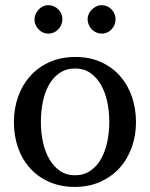

<svg xmlns="http://www.w3.org/2000/svg" viewBox="-20 -716 584 748"><path d="M509.8 -240.2Q509.8 -187 492.9 -140.9Q476.1 -94.7 445.1 -60.8Q414.1 -26.9 369.9 -7.3Q325.7 12.2 271 12.2Q216.3 12.2 172.4 -7.1Q128.4 -26.4 97.7 -60.1Q66.9 -93.8 50.5 -139.9Q34.2 -186 34.2 -240.2Q34.2 -293.5 50.8 -339.8Q67.4 -386.2 98.6 -420.7Q129.9 -455.1 174.1 -474.6Q218.3 -494.1 273.9 -494.1Q329.6 -494.1 373.5 -474.1Q417.5 -454.1 447.8 -419.7Q478 -385.3 493.9 -339.1Q509.8 -293 509.8 -240.2ZM405.8 -241.2Q405.8 -282.2 397.7 -319.8Q389.6 -357.4 373 -386.2Q356.4 -415 331.5 -432.1Q306.6 -449.2 272.9 -449.2Q238.3 -449.2 212.9 -432.1Q187.5 -415 171.1 -386.2Q154.8 -357.4 147 -319.8Q139.2 -282.2 139.2 -241.2Q139.2 -200.7 147.2 -163.1Q155.3 -125.5 171.9 -96.7Q188.5 -67.9 213.4 -50.5Q238.3 -33.2 272 -33.2Q306.2 -33.2 331.5 -50.3Q356.9 -67.4 373.3 -96.2Q389.6 -125 397.7 -162.6Q405.8 -200.2 405.8 -241.2ZM430.2 -641.1Q430.2 -629.9 426 -619.6Q421.9 -609.4 414.6 -601.6Q407.2 -593.8 397.5 -589.4Q387.7 -585 376.5 -585Q365.2 -585 355.2 -589.4Q345.2 -593.8 337.6 -601.6Q330.1 -609.4 325.7 -619.6Q321.3 -629.9 321.3 -641.1Q321.3 -651.4 325.7 -661.4Q330.1 -671.4 337.9 -679Q345.7 -686.5 355.5 -691.2Q365.2 -695.8 376.5 -695.8Q387.7 -695.8 397.5 -691.4Q407.2 -687 414.6 -679.4Q421.9 -671.9 426 -661.9Q430.2 -651.9 430.2 -641.1ZM223.1 -641.1Q223.1 -629.9 218.8 -619.6Q214.4 -609.4 207 -601.6Q199.7 -593.8 189.7 -589.4Q179.7 -585 168.5 -585Q157.2 -585 147.5 -589.4Q137.7 -593.8 130.4 -601.6Q123 -609.4 118.7 -619.1Q114.3 -628.9 114.3 -640.1Q114.3 -650.9 118.7 -660.9Q123 -670.9 130.4 -678.7Q137.7 -686.5 147.5 -691.2Q157.2 -695.8 168.5 -695.8Q179.7 -695.8 189.7 -691.4Q199.7 -687 207 -679.7Q214.4 -672.4 218.8 -662.4Q223.1 -652.3 223.1 -641.1Z"/></svg>

Font: Tagmukay Beta
Style: Regular
Weight: 400
Designer: Peter Martin
Foundry: SIL International
Version: Version 2.000; dev 82b92eM